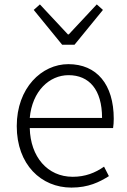

<svg xmlns="http://www.w3.org/2000/svg" viewBox="-20 -838 578 871"><path d="M304 13C381 13 431 -12 474 -39L452 -82C412 -54 367 -36 310 -36C195 -36 118 -127 115 -257H493C495 -270 496 -284 496 -299C496 -455 419 -547 290 -547C169 -547 56 -439 56 -266C56 -91 167 13 304 13ZM115 -303C126 -425 204 -497 291 -497C384 -497 443 -432 443 -303ZM262 -635H318L447 -793L419 -818L292 -682H288L161 -818L133 -793Z"/></svg>

Font: Source Han Sans SC Light
Style: Regular
Weight: 300
Designer: Ryoko NISHIZUKA (kana & ideographs); Paul D. Hunt (Latin, Greek & Cyrillic); Wenlong ZHANG (bopomofo); Sandoll Communica
Foundry: Adobe Systems Incorporated
Version: Version 1.004;PS 1.004;hotconv 1.0.82;makeotf.lib2.5.63406